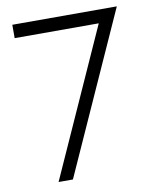

<svg xmlns="http://www.w3.org/2000/svg" viewBox="-77 -719 627 778"><g transform="rotate(-10 236.5 -330.0)"><path d="M27 -660H457L160 0H101L373 -605H27Z"/></g></svg>

Font: Human Sans Light
Style: Regular
Weight: 300
Designer: Tim Radville
Foundry: Continuum
Version: Version 1.000;FEAKit 1.0